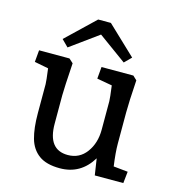

<svg xmlns="http://www.w3.org/2000/svg" viewBox="-107 -792 805 891"><g transform="rotate(15 296.0 -346.5)"><path d="M97 -211V-350Q97 -364 89 -424L22 -437L27 -494H173L193 -476Q185 -353 185 -320V-184Q185 -59 281 -59Q337 -59 370 -104Q403 -149 403 -213V-350Q403 -364 395 -424L322 -437L327 -494H480L499 -476Q492 -369 492 -320V-170Q492 -128 501 -63L570 -56L564 0H427L415 -79Q361 10 261 10Q196 10 160 -16.5Q124 -43 110.5 -91Q97 -139 97 -211ZM286 -639 151 -541 119 -573 255 -703H316L453 -573L421 -541Z"/></g></svg>

Font: Andada Pro Medium
Style: Regular
Weight: 500
Designer: Carolina Giovagnoli
Foundry: Huerta Tipografica
Version: Version 3.005; ttfautohint (v1.8.4)